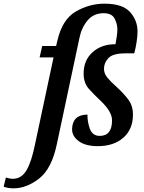

<svg xmlns="http://www.w3.org/2000/svg" viewBox="-148 -787 783 1047"><path d="M-74 240Q-3 240 65.5 186.5Q134 133 162 -1L285 -579Q296 -635 329 -675Q362 -715 417 -715Q462 -715 477 -685.5Q492 -656 492 -628Q492 -611 489 -590Q486 -569 482 -546Q405 -546 356.5 -502Q308 -458 308 -386Q308 -334 337 -302Q366 -270 399 -239Q463 -179 463 -131Q463 -46 396 -46Q356 -46 342 -85Q328 -124 329 -162Q248 -162 245 -84Q244 -45 281 -17.5Q318 10 385 10Q472 10 524.5 -36Q577 -82 577 -162Q577 -211 551 -245Q525 -279 489 -312Q457 -340 438 -363Q419 -386 419 -412Q419 -444 443 -470Q467 -496 535 -496H584Q592 -525 597 -558.5Q602 -592 602 -615Q602 -676 561 -721.5Q520 -767 422 -767Q340 -767 266 -724.5Q192 -682 165 -566L158 -536H82L68 -474H144L43 0Q24 95 -3.5 141.5Q-31 188 -78 188Q-89 188 -98.5 185.5Q-108 183 -116 181L-128 231Q-106 240 -74 240Z"/></svg>

Font: Noto Serif SemiCondensed Semi
Style: Italic
Weight: 600
Width: 4
Italic angle: -12°
Designer: Monotype Design Team
Foundry: Monotype Imaging Inc.
Version: Version 1.901